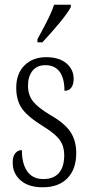

<svg xmlns="http://www.w3.org/2000/svg" viewBox="-20 -786 379 816"><path d="M34 -94Q34 -122 45 -135Q56 -148 73 -148Q73 -90 96 -57.5Q119 -25 164 -25Q208 -25 230.5 -51Q253 -77 253 -127Q253 -163 235 -189.5Q217 -216 167 -247Q100 -288 74.5 -323Q49 -358 49 -413Q49 -473 84 -508Q119 -543 177 -543Q231 -543 262 -517Q293 -491 293 -451Q293 -427 283 -413.5Q273 -400 254 -400Q254 -453 233.5 -481Q213 -509 173 -509Q137 -509 118 -485Q99 -461 99 -422Q99 -382 120.5 -355Q142 -328 194 -297Q254 -263 279 -226Q304 -189 304 -135Q304 -67 266.5 -28.5Q229 10 162 10Q101 10 67.5 -19.5Q34 -49 34 -94ZM139 -619 154 -647Q171 -678 186.5 -709.5Q202 -741 210 -766H281V-756Q268 -731 231.5 -687Q195 -643 160 -606H139Z"/></svg>

Font: Noto Serif CondLight
Style: Regular
Weight: 300
Width: 3
Designer: Monotype Design Team
Foundry: Monotype Imaging Inc.
Version: Version 1.001